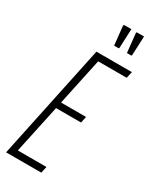

<svg xmlns="http://www.w3.org/2000/svg" viewBox="-223 -939 809 998"><g transform="rotate(30 181.5 -440.0)"><path d="M5 0 150 -688H363L354 -649H183L123 -367H273L265 -329H115L53 -39H225L216 0ZM242 -761H214L202 -874L205 -880H249L244 -766ZM318 -761H291L279 -874L281 -880H325L320 -766Z"/></g></svg>

Font: Saira UltraCondensed ExtraLight
Style: Italic
Weight: 250
Width: 1
Italic angle: -12°
Designer: Hector Gatti with collaboration of the Omnibus-Type team
Foundry: Omnibus-Type
Version: Version 1.101